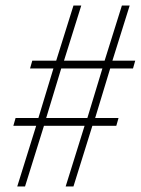

<svg xmlns="http://www.w3.org/2000/svg" viewBox="-20 -670 506 690"><path d="M42 0 110 -218H28L36 -246H118L172 -424H88L96 -452H182L244 -650H272L210 -452H356L418 -650H446L384 -452H466L458 -424H376L322 -246H406L398 -218H312L244 0H216L284 -218H138L70 0ZM146 -246H294L348 -424H200Z"/></svg>

Font: Source Sans Variable
Style: Italic
Weight: 200
Italic angle: -11°
Designer: Paul D. Hunt
Foundry: Adobe Systems Incorporated
Version: Version 3.006;hotconv 1.0.111;makeotfexe 2.5.65597